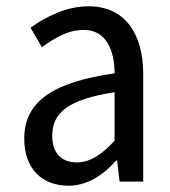

<svg xmlns="http://www.w3.org/2000/svg" viewBox="-20 -577 540 610"><path d="M198 13C254 13 306 -18 349 -67H352L360 0H435V-342C435 -472 375 -557 262 -557C189 -557 125 -523 77 -489L113 -427C153 -456 196 -482 246 -482C318 -482 344 -416 344 -344C155 -317 57 -258 57 -137C57 -39 115 13 198 13ZM225 -61C181 -61 146 -84 146 -146C146 -218 195 -261 344 -284V-130C305 -87 266 -61 225 -61Z"/></svg>

Font: Noto Sans Mono CJK HK
Style: Regular
Weight: 400
Designer: Ryoko NISHIZUKA 西塚涼子 (kana, bopomofo & ideographs); Paul D. Hunt (Latin, Greek & Cyrillic); Sandoll Communications 산돌커뮤니
Foundry: Adobe
Version: Version 2.004;hotconv 1.0.118;makeotfexe 2.5.65603